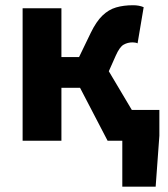

<svg xmlns="http://www.w3.org/2000/svg" viewBox="-20 -527 628 719"><path d="M438 172V0H409.1V-115.3H576.8V-18.6L562.9 172ZM64.7 0V-496.1H210V-313.4H276.1L319.9 -404.1Q340.5 -446.5 363.6 -468.7Q386.7 -491 414.8 -499.2Q442.8 -507.4 478.3 -507.4Q501 -507.4 518 -500.1L495.2 -364.7Q491.2 -366.7 486.2 -367.5Q481.3 -368.3 476.3 -368.3Q458.1 -368.3 443.1 -359.8Q428 -351.4 413.5 -318.7L387.5 -260.2L542.2 0H382.9L279.8 -198.1H210V0Z"/></svg>

Font: Source Sans Variable
Style: Regular
Weight: 200
Designer: Paul D. Hunt
Foundry: Adobe Systems Incorporated
Version: Version 3.006;hotconv 1.0.111;makeotfexe 2.5.65597